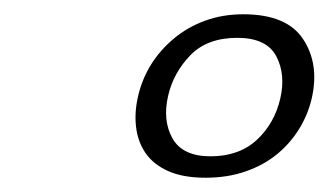

<svg xmlns="http://www.w3.org/2000/svg" viewBox="-20 -678 460 269"><path d="M320.9 -658C301.6 -658 283.7 -655 267.3 -649C250.9 -643 236.4 -634.7 223.6 -624C210.8 -613.3 200.1 -601.2 191.6 -587.5C183.1 -573.8 177.1 -559 173.4 -543C170 -528.3 169 -514.2 170.6 -500.5C172.1 -486.8 176.4 -474.7 183.6 -464C190.8 -453.3 201.4 -444.8 215.2 -438.5C229.1 -432.2 246.7 -429 268 -429C288.7 -429 307.6 -432 324.6 -438C341.7 -444 356.4 -452.2 368.8 -462.5C381.2 -472.8 391.4 -484.7 399.5 -498C407.6 -511.3 413.3 -525.3 416.7 -540C424.1 -572 420.1 -599.7 404.8 -623C389.6 -646.3 361.6 -658 320.9 -658ZM275 -459C249 -459 231.2 -467.3 221.7 -484C212.3 -500.7 210.2 -520.7 215.6 -544C220.5 -565.3 230.9 -584.2 246.6 -600.5C262.4 -616.8 284.3 -625 312.3 -625C339.6 -625 357.8 -616.5 366.9 -599.5C376 -582.5 377.9 -562.7 372.7 -540C367.3 -516.7 356.3 -497.3 339.8 -482C323.2 -466.7 301.6 -459 275 -459Z"/></svg>

Font: Quattrocento
Style: Italic
Weight: 400
Italic angle: -13°
Designer: Pablo Impallari
Foundry: Pablo Impallari, Igino Marini, Branda Gallo
Version: Version 2.000